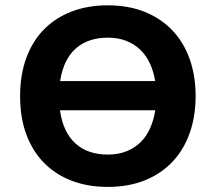

<svg xmlns="http://www.w3.org/2000/svg" viewBox="-20 -695 818 728"><path d="M56.2 -330.1Q56.2 -412.1 80.1 -476.3Q104 -540.5 147.7 -584.5Q191.4 -628.4 252.4 -651.6Q313.5 -674.8 388.2 -674.8Q467.3 -674.8 529.1 -649.9Q590.8 -625 633.8 -579.6Q676.8 -534.2 699.2 -470.9Q721.7 -407.7 721.7 -331.1Q721.7 -253.9 699.2 -190.4Q676.8 -127 633.8 -81.5Q590.8 -36.1 529.1 -11.2Q467.3 13.7 388.2 13.7Q313.5 13.7 252.4 -9.5Q191.4 -32.7 147.7 -76.7Q104 -120.6 80.1 -184.6Q56.2 -248.5 56.2 -330.1ZM388.2 -108.9Q428.2 -108.9 459.5 -121.3Q490.7 -133.8 513.2 -156Q535.6 -178.2 549.3 -209.2Q563 -240.2 568.8 -276.9H207.5Q213.4 -233.4 228.8 -201.9Q244.1 -170.4 267.6 -149.7Q291 -128.9 321.5 -118.9Q352.1 -108.9 388.2 -108.9ZM388.2 -552.2Q352.1 -552.2 321.8 -542.2Q291.5 -532.2 268.3 -512Q245.1 -491.7 229.7 -460.7Q214.4 -429.7 208 -387.7H568.4Q562.5 -423.8 548.6 -454.1Q534.7 -484.4 512.2 -506.1Q489.7 -527.8 459 -540Q428.2 -552.2 388.2 -552.2Z"/></svg>

Font: PT Astra Sans
Style: Bold
Weight: 700
Designer: A.Korolkova, I. Chaeva
Foundry: ParaType Ltd
Version: Version 1.001; ttfautohint (v1.6)